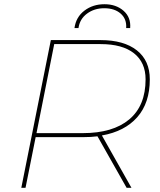

<svg xmlns="http://www.w3.org/2000/svg" viewBox="-20 -890 756 910"><path d="M463 -248 603 0H580L442 -244Q413 -240 373 -240H149L101 0H81L221 -700H456Q567 -700 628.5 -651.5Q690 -603 690 -514Q690 -402 630.5 -334.5Q571 -267 463 -248ZM670 -514Q670 -594 615 -637.5Q560 -681 457 -681H237L153 -259H372Q515 -259 592.5 -324Q670 -389 670 -514ZM475 -870Q530 -870 565.5 -839Q601 -808 597 -757H578Q581 -800 552 -825.5Q523 -851 474 -851Q427 -851 392.5 -825.5Q358 -800 352 -757H333Q340 -809 380 -839.5Q420 -870 475 -870Z"/></svg>

Font: Montserrat Alternates Thin
Style: Italic
Weight: 250
Italic angle: -11.3°
Designer: Julieta Ulanovsky
Foundry: Julieta Ulanovsky
Version: Version 7.200